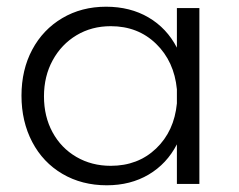

<svg xmlns="http://www.w3.org/2000/svg" viewBox="-20 -548 712 572"><path d="M574 -524V0H507V-118Q477 -60 423 -28Q369 4 298 4Q224 4 166 -30Q108 -64 76 -125Q44 -186 44 -263Q44 -340 76 -400Q108 -460 165.5 -494Q223 -528 296 -528Q368 -528 422.5 -496Q477 -464 507 -406V-524ZM507 -240V-282Q499 -365 445 -417.5Q391 -470 310 -470Q253 -470 208 -443Q163 -416 137 -368.5Q111 -321 111 -261Q111 -201 136.5 -154Q162 -107 207.5 -80.5Q253 -54 310 -54Q391 -54 445 -105.5Q499 -157 507 -240Z"/></svg>

Font: TypoPRO Montserrat Alternates
Style: Regular
Weight: 300
Designer: Julieta Ulanovsky
Foundry: Julieta Ulanovsky
Version: Version 6.001